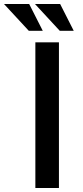

<svg xmlns="http://www.w3.org/2000/svg" viewBox="-77 -941 415 961"><path d="M100 -729H218V0H100ZM-57 -921H69L137 -787H67ZM98 -921H224L292 -787H222Z"/></svg>

Font: Reem Kufi Fun Medium
Style: Regular
Weight: 500
Designer: Khaled Hosny
Version: Version 1.005